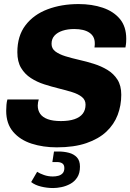

<svg xmlns="http://www.w3.org/2000/svg" viewBox="-20 -716 642 946"><path d="M259.5 10Q192.5 10 135.8 -8.2Q79 -26.5 44.8 -66.5Q10.5 -106.5 10.5 -170Q10.5 -185 11.8 -199.5Q13 -214 16.5 -226H171Q169 -220.5 167.5 -212Q166 -203.5 166 -196Q166 -172.5 178 -155.2Q190 -138 215.2 -128.8Q240.5 -119.5 280 -119.5Q320 -119.5 347 -128.8Q374 -138 387.8 -156Q401.5 -174 401.5 -200.5Q401.5 -224 383.2 -238.5Q365 -253 335 -262.2Q305 -271.5 269.5 -280.2Q234 -289 198 -300.5Q162 -312 132 -331.5Q102 -351 83.8 -381.5Q65.5 -412 65.5 -459Q65.5 -539 105.5 -591.5Q145.5 -644 214 -670Q282.5 -696 367 -696Q433 -696 486.2 -678Q539.5 -660 570.8 -622.5Q602 -585 602 -525Q602 -517.5 601.5 -507.8Q601 -498 598 -482H445.5Q447 -491.5 447 -495.5Q447 -499.5 447 -503.5Q447 -537 420.5 -555Q394 -573 345.5 -573Q314 -573 288.5 -564.8Q263 -556.5 248.5 -540.5Q234 -524.5 234 -500Q234 -476.5 252.8 -462.5Q271.5 -448.5 302 -439Q332.5 -429.5 369.2 -421.2Q406 -413 442.5 -401.5Q479 -390 509.5 -371.5Q540 -353 558.8 -323.5Q577.5 -294 577.5 -249Q577.5 -196.5 559.8 -149.8Q542 -103 504 -67.2Q466 -31.5 405.5 -10.8Q345 10 259.5 10ZM242 210.5Q211.5 210.5 182 203.2Q152.5 196 133.5 181L163 130.5Q176 139 196.5 146.2Q217 153.5 240.5 153.5Q255 153.5 267.8 150Q280.5 146.5 288.8 137.5Q297 128.5 297 112Q297 96 287.2 89.2Q277.5 82.5 262 82.5H238L246 30.5H268.5Q295.5 30.5 319.5 36.8Q343.5 43 358.8 59.2Q374 75.5 374 105Q374 137.5 360.5 158.2Q347 179 326 190.2Q305 201.5 282.5 206Q260 210.5 242 210.5Z"/></svg>

Font: Chivo Mono Medium
Style: Italic
Weight: 500
Italic angle: -8.05°
Monospace: yes
Designer: Hector Gatti
Foundry: Omnibus-Type
Version: Version 1.008